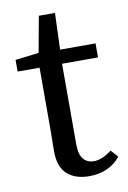

<svg xmlns="http://www.w3.org/2000/svg" viewBox="-75 -658 475 715"><g transform="rotate(-10 163.0 -300.5)"><path d="M323 -43Q304 -18 273.5 -4Q243 10 205 10Q152 10 121.5 -17.5Q91 -45 91 -104Q91 -123 91.5 -141.5Q92 -160 92 -189V-420H9V-464L98 -475L123 -611H184L179 -473H313V-420H177V-116Q177 -77 191.5 -59.5Q206 -42 232 -42Q262 -42 299 -70Z"/></g></svg>

Font: SourceSerifPro
Style: Book
Weight: 400
Designer: Frank Grießhammer
Foundry: Adobe Systems Incorporated
Version: Version 1.014;PS Version 1.0;hotconv 1.0.73;makeotf.lib2.5.5